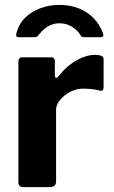

<svg xmlns="http://www.w3.org/2000/svg" viewBox="-20 -764 466 784"><path d="M76 0Q65 0 60 -5Q55 -10 55 -20V-511Q55 -530 71 -530H188Q204 -530 204 -513V-454Q204 -448 208.5 -446.5Q213 -445 218 -451Q238 -478 263.5 -498Q289 -518 316 -529Q343 -540 367 -540Q403 -540 403 -523V-407Q403 -391 388 -394Q370 -399 351 -400.5Q332 -402 318 -402Q300 -402 280.5 -395Q261 -388 245 -375Q229 -362 219 -347Q209 -332 209 -315V-23Q209 0 183 0H76ZM389 -612H324Q319 -612 315 -613.5Q311 -615 307 -623Q295 -642 272.5 -655.5Q250 -669 223 -669Q205 -669 189 -662.5Q173 -656 161 -645.5Q149 -635 140 -624Q135 -617 131.5 -614.5Q128 -612 120 -612H55Q49 -612 47 -616.5Q45 -621 46 -625Q56 -665 82 -691Q108 -717 145 -730.5Q182 -744 223 -744Q266 -744 301.5 -730Q337 -716 362.5 -689.5Q388 -663 401 -627Q406 -612 389 -612Z"/></svg>

Font: Libre Franklin
Style: Bold
Weight: 700
Designer: Pablo Impallari, Rodrigo Fuenzalida, Nhung Nguyen
Foundry: Impallari Type
Version: Version 3.000